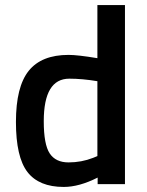

<svg xmlns="http://www.w3.org/2000/svg" viewBox="-20 -728 580 759"><path d="M474 -708V0H366V-26Q293 11 232 11Q134 11 88.5 -48Q43 -107 43 -246Q43 -385 93.5 -448Q144 -511 251 -511Q287 -511 365 -498V-708ZM348 -104 365 -111V-407Q305 -417 254 -417Q153 -417 153 -249Q153 -157 176.5 -121.5Q200 -86 251 -86Q302 -86 348 -104Z"/></svg>

Font: Titillium Web[RUS by Daymarius]
Style: Regular
Weight: 600
Designer: Cyrillization by Daymarius
Foundry: Cyrillization by Daymarius
Version: Version 1.002 September 11, 2018